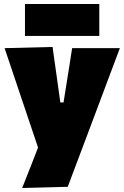

<svg xmlns="http://www.w3.org/2000/svg" viewBox="-20 -743 623 961"><path d="M91 198Q110.5 149 130.8 97.2Q151 45.5 170.5 -4.5Q154.5 -51 138.8 -98.5Q123 -146 107.5 -191.5L77 -282Q59 -335.5 40 -392Q21 -448.5 3 -502L243 -508Q249 -464.5 255 -423Q261 -381.5 267 -338L282 -230H298L315 -337Q322 -379 328.2 -419.5Q334.5 -460 341 -502H580Q565 -462 550.8 -424.2Q536.5 -386.5 519.5 -341.2Q502.5 -296 479 -233L426 -92Q390 3 364.8 70.5Q339.5 138 319 192ZM105 -563V-723H477V-563Z"/></svg>

Font: Commissioner Black
Style: Regular
Weight: 900
Designer: Kostas Bartsokas
Foundry: Kostas Bartsokas
Version: Version 1.000; ttfautohint (v1.8.3)